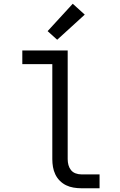

<svg xmlns="http://www.w3.org/2000/svg" viewBox="-20 -1004 640 1024"><path d="M413 0Q393 0 372 -3.5Q351 -7 332.5 -16Q314 -25 299 -40Q284 -55 275 -74Q266 -93 262.5 -113.5Q259 -134 259 -155V-662H99V-735H341V-155Q341 -139 345 -124Q349 -109 358.5 -97Q368 -85 383 -79.5Q398 -74 413 -74H511V0ZM285 -792 234 -838 368 -984 432 -926Z"/></svg>

Font: Iosevka Meiseki Sans
Style: Regular
Weight: 400
Monospace: yes
Designer: Belleve Invis
Foundry: Belleve Invis
Version: Version 11.2.6; ttfautohint (v1.8.4)